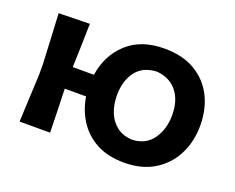

<svg xmlns="http://www.w3.org/2000/svg" viewBox="-90 -664 1018 830"><g transform="rotate(20 419.0 -249.0)"><path d="M58 0Q60.5 -54.5 62.8 -104.8Q65 -155 68 -217V-267Q64.5 -338.5 62 -391.2Q59.5 -444 56.5 -498L199 -501Q198 -453 196.8 -406.2Q195.5 -359.5 193.5 -300H291Q304.5 -392.5 368.5 -451.8Q432.5 -511 540 -511Q624.5 -511 682 -476.5Q739.5 -442 768.8 -383.2Q798 -324.5 798 -251Q798 -176 767.5 -116.5Q737 -57 680 -22.2Q623 12.5 542.5 12.5Q467 12.5 414.2 -16.2Q361.5 -45 330.8 -93.5Q300 -142 291 -200.5H193Q194.5 -144.5 196 -97.5Q197.5 -50.5 198.5 0ZM542 -92.5Q604.5 -95.5 636.5 -141.5Q668.5 -187.5 668.5 -251Q668.5 -319.5 635 -360.5Q601.5 -401.5 542 -406Q478 -403 446.2 -359.8Q414.5 -316.5 414.5 -251Q414.5 -209.5 428.2 -174Q442 -138.5 470.5 -116.5Q499 -94.5 542 -92.5Z"/></g></svg>

Font: Commissioner Loud SemiBold
Style: Regular
Weight: 600
Designer: Kostas Bartsokas
Foundry: Kostas Bartsokas
Version: Version 1.000; ttfautohint (v1.8.3)